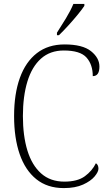

<svg xmlns="http://www.w3.org/2000/svg" viewBox="-20 -951 559 981"><path d="M306 10Q222 10 165.5 -35.5Q109 -81 80.5 -163.5Q52 -246 52 -358Q52 -471 81.5 -553Q111 -635 168.5 -679.5Q226 -724 310 -724Q402 -724 445 -689.5Q488 -655 488 -611Q488 -562 454 -562Q454 -621 422 -657Q390 -693 306 -693Q236 -693 189.5 -651.5Q143 -610 120 -534.5Q97 -459 97 -358Q97 -257 120 -182Q143 -107 190 -65Q237 -23 309 -23Q376 -23 413.5 -50.5Q451 -78 470 -117Q483 -109 483 -89Q483 -73 463.5 -49.5Q444 -26 404.5 -8Q365 10 306 10ZM271 -784Q293 -818 317 -857.5Q341 -897 355 -931H411V-921Q400 -904 377 -876Q354 -848 328 -819.5Q302 -791 281 -771H271Z"/></svg>

Font: Noto Serif Khmer SemiCondensed ExtraLight
Style: Regular
Weight: 200
Width: 4
Designer: Danh Hong and the Monotype Design Team
Foundry: Monotype Imaging Inc.
Version: Version 2.004; ttfautohint (v1.8.4.7-5d5b)